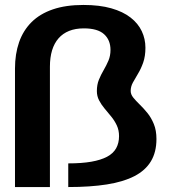

<svg xmlns="http://www.w3.org/2000/svg" viewBox="-20 -755 696 775"><path d="M40.5 0H181.5V-486Q181.5 -523 190.2 -551.8Q199 -580.5 216.2 -600.2Q233.5 -620 259 -630.2Q284.5 -640.5 318.5 -640.5Q374 -640.5 400 -617Q426 -593.5 426 -553.5Q426 -530 417.8 -510.5Q409.5 -491 398.5 -472.2Q387.5 -453.5 379.2 -433.2Q371 -413 371 -387.5Q371 -367 380 -349.8Q389 -332.5 402.2 -316.8Q415.5 -301 429 -284.5Q442.5 -268 451.5 -248.8Q460.5 -229.5 460.5 -205.5Q460.5 -177.5 448.8 -156.5Q437 -135.5 412 -122.2Q387 -109 348.2 -102.2Q309.5 -95.5 255.5 -95.5V0Q344.5 0 411.2 -10.5Q478 -21 522.5 -44Q567 -67 589.2 -104Q611.5 -141 611.5 -194Q611.5 -228.5 601 -254.2Q590.5 -280 575 -299Q559.5 -318 544 -333Q528.5 -348 518 -361Q507.5 -374 507.5 -388Q507.5 -405.5 516.5 -422Q525.5 -438.5 537.2 -457.8Q549 -477 558 -502.5Q567 -528 567 -562.5Q567 -598 552.2 -629.2Q537.5 -660.5 507 -684.2Q476.5 -708 429.2 -721.5Q382 -735 316.5 -735Q245.5 -735 193.5 -717.2Q141.5 -699.5 107.5 -665.8Q73.5 -632 57 -584.5Q40.5 -537 40.5 -478Z"/></svg>

Font: Anybody UltraCondensed Thin SemiBold
Style: Regular
Weight: 600
Version: Version 1.111